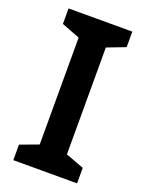

<svg xmlns="http://www.w3.org/2000/svg" viewBox="-137 -781 643 849"><g transform="rotate(20 185.0 -357.0)"><path d="M335 0H35V-73L121 -105V-608L35 -641V-714H335V-641L249 -608V-105L335 -73Z"/></g></svg>

Font: Noto Sans Tamil SemiBold
Style: Regular
Weight: 600
Designer: Jelle Bosma - Monotype Design Team
Foundry: Monotype Imaging Inc.
Version: Version 2.004; ttfautohint (v1.8.4.7-5d5b)